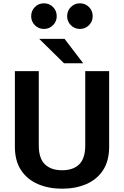

<svg xmlns="http://www.w3.org/2000/svg" viewBox="-20 -1130 750 1161"><path d="M355.5 11Q274.5 11 210 -16.5Q145.5 -44 107.8 -100.2Q70 -156.5 70 -243V-700H214.5V-251Q214.5 -172 251.8 -136.2Q289 -100.5 355.5 -100.5Q422.5 -100.5 459 -136.2Q495.5 -172 495.5 -251.5V-700H640V-243Q640 -156.5 602.8 -100.2Q565.5 -44 501.2 -16.5Q437 11 355.5 11ZM483 -747.5H367L217 -895H370.5ZM245.5 -955Q213 -955 190.8 -977.5Q168.5 -1000 168.5 -1032Q168.5 -1065 191 -1087.5Q213.5 -1110 245.5 -1110Q278 -1110 300.5 -1087.5Q323 -1065 323 -1032Q323 -1000 300.5 -977.5Q278 -955 245.5 -955ZM463.5 -955Q431 -955 408.5 -977.5Q386 -1000 386 -1032Q386 -1065 408.5 -1087.5Q431 -1110 463.5 -1110Q495.5 -1110 518 -1087.5Q540.5 -1065 540.5 -1032Q540.5 -1000 518 -977.5Q495.5 -955 463.5 -955Z"/></svg>

Font: League Mono SemiBold
Style: Regular
Weight: 600
Width: 6
Designer: Tyler Finck
Foundry: The League of Moveable Type / Tyler Finck
Version: Version 2.300;RELEASE